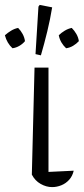

<svg xmlns="http://www.w3.org/2000/svg" viewBox="-42 -759 342 784"><path d="M88 -46 99 -483H156V-57L259 -62Q254 -40 240.5 -25Q227 -10 208.5 -2.5Q190 5 171 5Q147 5 124 -8Q101 -21 88 -46ZM32 -645Q43 -634 50.5 -620Q58 -606 60 -591Q51 -580 37.5 -572Q24 -564 9 -562Q-2 -572 -10 -585.5Q-18 -599 -22 -615Q-11 -625 3 -633.5Q17 -642 32 -645ZM251 -645Q262 -634 270 -620Q278 -606 280 -591Q270 -580 256.5 -572Q243 -564 228 -562Q217 -572 209 -585.5Q201 -599 198 -615Q208 -625 222 -633.5Q236 -642 251 -645ZM125 -533 103 -538 115 -732 120 -739 171 -729Q163 -680 151 -630.5Q139 -581 125 -533Z"/></svg>

Font: Piazzolla 24pt Light
Style: Regular
Weight: 300
Designer: Juan Pablo del Peral
Foundry: Huerta Tipografica
Version: Version 2.005